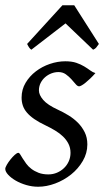

<svg xmlns="http://www.w3.org/2000/svg" viewBox="-22 -690 396 730"><path d="M340.8 -412.1Q331.1 -400.9 321.5 -391.8Q312 -382.8 303.7 -376Q295.4 -369.1 288.8 -365.5Q282.2 -361.8 278.8 -361.8Q272.5 -361.8 265.4 -370.4Q258.3 -378.9 249.3 -388.9Q240.2 -398.9 228.3 -407.5Q216.3 -416 200.2 -416Q186.5 -416 173.3 -410.9Q160.2 -405.8 149.7 -396.7Q139.2 -387.7 132.6 -374.8Q126 -361.8 126 -346.2Q126 -329.1 142.3 -310.1Q158.7 -291 198.2 -272.9Q218.3 -263.7 238.3 -251.5Q258.3 -239.3 274.2 -223.4Q290 -207.5 300 -187.3Q310.1 -167 310.1 -141.1Q310.1 -107.4 292.7 -77.9Q275.4 -48.3 248.3 -26.6Q221.2 -4.9 188 7.6Q154.8 20 123 20Q100.1 20 77.6 13.4Q55.2 6.8 37.6 -3.4Q20 -13.7 9 -25.6Q-2 -37.6 -2 -47.9Q-2 -53.2 3.9 -63.5Q9.8 -73.7 17.8 -83.7Q25.9 -93.8 34.2 -101.3Q42.5 -108.9 47.9 -108.9Q51.3 -108.9 54.9 -102.8Q58.6 -96.7 64.2 -87.6Q69.8 -78.6 77.6 -67.9Q85.4 -57.1 97.2 -48.1Q108.9 -39.1 124.8 -33Q140.6 -26.9 162.1 -26.9Q179.2 -26.9 194.6 -33.4Q210 -40 221.4 -51Q232.9 -62 239.5 -76.9Q246.1 -91.8 246.1 -108.9Q246.1 -127.9 238.3 -143.3Q230.5 -158.7 217.5 -171.1Q204.6 -183.6 187.5 -193.8Q170.4 -204.1 151.9 -212.9Q126 -225.1 108.4 -237.3Q90.8 -249.5 80.1 -262.2Q69.3 -274.9 64.7 -289.1Q60.1 -303.2 60.1 -318.8Q60.1 -349.6 75.2 -375Q90.3 -400.4 114.3 -418.7Q138.2 -437 167.7 -447Q197.3 -457 226.1 -457Q251 -457 268.1 -451.2Q285.2 -445.3 298.1 -437.5Q311 -429.7 320.8 -422.4Q330.6 -415 340.8 -412.1ZM354 -522.9Q347.2 -513.2 343.5 -508.8Q339.8 -504.4 332 -501L227.1 -601.1L97.2 -501Q92.8 -503.9 89.4 -508.5Q85.9 -513.2 81.1 -522.9L215.3 -669.9H260.3L354 -522.9Z"/></svg>

Font: GentiumAlt
Style: Italic
Weight: 400
Italic angle: -7°
Designer: J. Victor Gaultney
Version: Version 1.02; 2005; OFL release